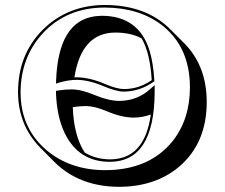

<svg xmlns="http://www.w3.org/2000/svg" viewBox="-20 -678 895 765"><path d="M803.7 -272.5Q803.7 -106.4 692.4 -12.7Q598.1 65.9 454.6 66.4Q296.4 65.9 197.3 -32.2L141.1 -88.9Q52.7 -178.7 51.8 -310.1Q51.8 -461.4 151.4 -560.5Q249.5 -657.2 397 -658.2Q562 -657.7 657.7 -562L714.4 -505.4Q803.2 -415.5 803.7 -272.5ZM276.4 -369.6Q280.3 -369.6 283.2 -370.1Q337.4 -370.1 402.3 -341.8Q446.8 -323.2 474.1 -323.2Q531.7 -323.2 581.1 -356.4Q583.5 -357.9 584.5 -358.9Q578.1 -466.8 544.4 -524.9Q502.4 -547.9 440.4 -548.3Q305.2 -548.3 276.9 -372.1Q276.4 -370.1 276.4 -369.6ZM317.4 -70.3Q361.3 -43.5 418 -43Q555.7 -43 580.6 -219.7Q580.6 -221.2 580.6 -221.7Q547.4 -209.5 512.7 -209.5Q464.4 -209.5 404.3 -235.4Q356.4 -255.4 321.8 -255.4Q295.4 -255.4 270 -251Q273.9 -137.7 317.4 -70.3ZM579.1 -323.7 596.2 -338.9V-310.1Q594.7 -34.2 418 -33.2Q293.9 -33.2 238.3 -146.5Q206.5 -212.4 203.1 -307.1V-315.9L211.4 -317.4Q238.3 -321.8 265.1 -321.8Q304.7 -321.8 359.9 -298.3Q412.1 -276.4 456.1 -275.9Q527.8 -276.9 579.1 -323.7ZM594.7 -359.4 595.2 -354 590.3 -351.1Q537.1 -314 474.1 -313Q442.4 -313 389.2 -335.9Q332.5 -359.9 283.2 -359.9Q252.4 -359.4 216.3 -349.1L203.1 -344.7L203.6 -358.9Q212.9 -594.2 359.4 -613.3Q372.1 -614.7 383.8 -615.2Q533.7 -615.2 576.2 -475.1Q590.8 -425.8 594.7 -359.4ZM736.8 -329.1Q736.8 -492.7 622.1 -580.1Q532.2 -647.5 397 -647.9Q244.1 -647.9 148.4 -543Q62.5 -447.8 62 -310.1Q62 -167.5 166 -79.1Q260.3 -0.5 397.9 0Q573.7 0 667 -114.7Q736.3 -201.7 736.8 -329.1Z"/></svg>

Font: Linux Biolinum Shadow O
Style: Bold
Weight: 700
Designer: Philipp H. Poll
Foundry: Philipp H. Poll
Version: Version 0.9.2